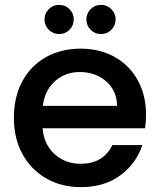

<svg xmlns="http://www.w3.org/2000/svg" viewBox="-20 -760 657 789"><path d="M223 -620Q198 -620 180.5 -637.5Q163 -655 163 -680Q163 -705 180.5 -722.5Q198 -740 223 -740Q248 -740 265.5 -722.5Q283 -705 283 -680Q283 -655 265.5 -637.5Q248 -620 223 -620ZM395 -620Q370 -620 352.5 -637.5Q335 -655 335 -680Q335 -705 352.5 -722.5Q370 -740 395 -740Q420 -740 437.5 -722.5Q455 -705 455 -680Q455 -655 437.5 -637.5Q420 -620 395 -620ZM580 -289Q580 -258 576 -233H155Q160 -167 204 -127Q248 -87 312 -87Q404 -87 442 -164H565Q540 -88 474.5 -39.5Q409 9 312 9Q233 9 170.5 -26.5Q108 -62 72.5 -126.5Q37 -191 37 -276Q37 -361 71.5 -425.5Q106 -490 168.5 -525Q231 -560 312 -560Q390 -560 451 -526Q512 -492 546 -430.5Q580 -369 580 -289ZM461 -325Q460 -388 416 -426Q372 -464 307 -464Q248 -464 206 -426.5Q164 -389 156 -325Z"/></svg>

Font: Fz Poppins Med
Style: Regular
Weight: 500
Designer: Ninad Kale (Devanagari), Jonny Pinhorn (Latin)
Foundry: Indian Type Foundry
Version: Vit hóa bi Vntype.Com & FontZin.Com